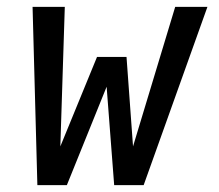

<svg xmlns="http://www.w3.org/2000/svg" viewBox="-20 -540 640 560"><path d="M89 0 75 -520H169L156 -113L263 -374H349L368 -113L491 -520H585L399 0H313L291 -287L175 0Z"/></svg>

Font: Iosevka Md Ex Obl
Style: Regular
Weight: 500
Width: 7
Italic angle: -9°
Monospace: yes
Designer: Belleve Invis
Foundry: Belleve Invis
Version: Version 32.5.0; ttfautohint (v1.8.4)